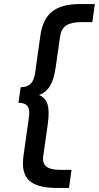

<svg xmlns="http://www.w3.org/2000/svg" viewBox="-20 -720 484 940"><path d="M214.4 -116.2 191.9 43Q186.5 79.1 207 95.5Q227.5 111.8 277.3 111.8H330.1L317.9 200.2H258.8Q161.1 200.2 122.3 163.3Q83.5 126.5 94.7 44.9L121.6 -146Q127 -183.6 114.7 -200.2Q102.5 -216.8 70.3 -216.8L81.1 -293Q113.3 -293 129.9 -309.6Q146.5 -326.2 151.9 -362.8L177.7 -545.9Q189 -627 235.4 -663.6Q281.7 -700.2 372.6 -700.2H444.3L432.1 -611.8H378.9Q329.1 -611.8 304.4 -595.5Q279.8 -579.1 274.4 -543L252.9 -392.1Q244.6 -332 225.1 -299.6Q205.6 -267.1 170.9 -254.9Q202.1 -242.7 212.4 -210Q222.7 -177.2 214.4 -116.2Z"/></svg>

Font: Fivo Sans Med
Style: Regular
Weight: 450
Designer: Alexander Slobzheninov
Foundry: Alexander Slobzheninov
Version: 1.0